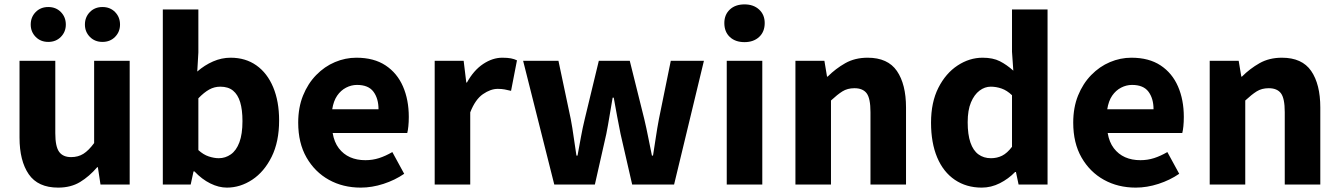

<svg xmlns="http://www.w3.org/2000/svg" viewBox="-20 -841 6106 875"><path d="M245 14Q153 14 111 -47Q69 -108 69 -214V-564H232V-234Q232 -173 249.5 -149Q267 -125 304 -125Q336 -125 360 -140Q384 -155 409 -189V-564H571V0H438L426 -79H423Q387 -37 345 -11.5Q303 14 245 14ZM200 -650Q165 -650 142.5 -673Q120 -696 120 -729Q120 -763 142.5 -786Q165 -809 200 -809Q235 -809 257.5 -786Q280 -763 280 -729Q280 -696 257.5 -673Q235 -650 200 -650ZM447 -650Q412 -650 389.5 -673Q367 -696 367 -729Q367 -763 389.5 -786Q412 -809 447 -809Q482 -809 504.5 -786Q527 -763 527 -729Q527 -696 504.5 -673Q482 -650 447 -650Z M1014 14Q977 14 938.5 -5Q900 -24 866 -60H862L849 0H722V-798H884V-602L879 -515Q912 -544 951 -561Q990 -578 1031 -578Q1099 -578 1148.5 -543Q1198 -508 1225 -443.5Q1252 -379 1252 -292Q1252 -195 1218 -126.5Q1184 -58 1129.5 -22Q1075 14 1014 14ZM977 -120Q1007 -120 1032 -137.5Q1057 -155 1071 -192.5Q1085 -230 1085 -289Q1085 -341 1074.5 -375.5Q1064 -410 1042 -428Q1020 -446 984 -446Q957 -446 933.5 -433Q910 -420 884 -393V-157Q907 -136 931.5 -128Q956 -120 977 -120Z M1624 14Q1543 14 1479 -21.5Q1415 -57 1377 -123Q1339 -189 1339 -282Q1339 -351 1361 -405.5Q1383 -460 1421 -499Q1459 -538 1506.5 -558Q1554 -578 1604 -578Q1684 -578 1737 -543Q1790 -508 1816.5 -447Q1843 -386 1843 -308Q1843 -285 1841 -265.5Q1839 -246 1836 -235H1496Q1503 -193 1524 -165.5Q1545 -138 1575.5 -124.5Q1606 -111 1645 -111Q1678 -111 1707.5 -120.5Q1737 -130 1768 -148L1822 -49Q1780 -20 1727.5 -3Q1675 14 1624 14ZM1494 -343H1705Q1705 -392 1682 -423Q1659 -454 1607 -454Q1581 -454 1557 -441.5Q1533 -429 1516.5 -405Q1500 -381 1494 -343Z M1961 0V-564H2093L2105 -465H2108Q2139 -521 2182 -549.5Q2225 -578 2269 -578Q2293 -578 2308.5 -575Q2324 -572 2336 -566L2309 -427Q2293 -431 2279.5 -433.5Q2266 -436 2248 -436Q2216 -436 2181 -412Q2146 -388 2123 -329V0Z M2506 0 2364 -564H2525L2581 -299Q2589 -257 2594.5 -216Q2600 -175 2607 -132H2612Q2620 -175 2627.5 -216.5Q2635 -258 2645 -299L2709 -564H2850L2916 -299Q2926 -257 2934 -216Q2942 -175 2951 -132H2956Q2963 -175 2969 -216Q2975 -257 2983 -299L3037 -564H3188L3052 0H2861L2808 -231Q2800 -270 2792.5 -310.5Q2785 -351 2777 -396H2772Q2764 -351 2757.5 -310.5Q2751 -270 2743 -230L2691 0Z M3292 0V-564H3454V0ZM3373 -649Q3331 -649 3306 -672.5Q3281 -696 3281 -736Q3281 -774 3306 -797.5Q3331 -821 3373 -821Q3414 -821 3439.5 -797.5Q3465 -774 3465 -736Q3465 -696 3439.5 -672.5Q3414 -649 3373 -649Z M3605 0V-564H3737L3749 -492H3752Q3788 -528 3832 -553Q3876 -578 3934 -578Q4026 -578 4067.5 -517.5Q4109 -457 4109 -351V0H3947V-330Q3947 -393 3929.5 -416Q3912 -439 3874 -439Q3842 -439 3819 -424.5Q3796 -410 3767 -383V0Z M4454 14Q4384 14 4331.5 -21.5Q4279 -57 4251 -123.5Q4223 -190 4223 -282Q4223 -375 4256.5 -441Q4290 -507 4344 -542.5Q4398 -578 4458 -578Q4505 -578 4536.5 -562Q4568 -546 4598 -519L4592 -605V-798H4754V0H4622L4610 -57H4606Q4576 -26 4536.5 -6Q4497 14 4454 14ZM4496 -120Q4524 -120 4547 -131.5Q4570 -143 4592 -172V-407Q4569 -429 4544.5 -437.5Q4520 -446 4495 -446Q4468 -446 4444 -428Q4420 -410 4405 -374.5Q4390 -339 4390 -284Q4390 -228 4402.5 -191.5Q4415 -155 4439 -137.5Q4463 -120 4496 -120Z M5156 14Q5075 14 5011 -21.5Q4947 -57 4909 -123Q4871 -189 4871 -282Q4871 -351 4893 -405.5Q4915 -460 4953 -499Q4991 -538 5038.5 -558Q5086 -578 5136 -578Q5216 -578 5269 -543Q5322 -508 5348.5 -447Q5375 -386 5375 -308Q5375 -285 5373 -265.5Q5371 -246 5368 -235H5028Q5035 -193 5056 -165.5Q5077 -138 5107.5 -124.5Q5138 -111 5177 -111Q5210 -111 5239.5 -120.5Q5269 -130 5300 -148L5354 -49Q5312 -20 5259.5 -3Q5207 14 5156 14ZM5026 -343H5237Q5237 -392 5214 -423Q5191 -454 5139 -454Q5113 -454 5089 -441.5Q5065 -429 5048.5 -405Q5032 -381 5026 -343Z M5493 0V-564H5625L5637 -492H5640Q5676 -528 5720 -553Q5764 -578 5822 -578Q5914 -578 5955.5 -517.5Q5997 -457 5997 -351V0H5835V-330Q5835 -393 5817.5 -416Q5800 -439 5762 -439Q5730 -439 5707 -424.5Q5684 -410 5655 -383V0Z"/></svg>

Font: Noto Sans TC Thin ExtraBold
Style: Regular
Weight: 800
Version: Version 2.004-H2;hotconv 1.0.118;makeotfexe 2.5.65603